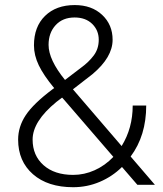

<svg xmlns="http://www.w3.org/2000/svg" viewBox="-20 -741 655 770"><path d="M197.3 -387.7Q154.8 -439 135.5 -479.2Q116.2 -519.5 116.2 -559.1Q116.2 -633.8 160.6 -677.2Q205.1 -720.7 279.8 -720.7Q347.7 -720.7 389.6 -681.4Q431.6 -642.1 431.6 -581.5Q431.6 -511.2 350.6 -443.4L272.5 -382.8L467.8 -155.3Q512.2 -227.1 512.2 -317.9H566.4Q566.4 -196.8 503.9 -113.3L601.1 0H530.8L469.2 -71.3Q430.7 -33.2 380.1 -11.7Q329.6 9.8 273.4 9.8Q171.9 9.8 112.3 -42.2Q52.7 -94.2 52.7 -181.2Q52.7 -232.9 83.3 -279.1Q113.8 -325.2 190.4 -382.8ZM273.4 -39.6Q317.9 -39.6 359.6 -58.3Q401.4 -77.1 434.6 -111.8L235.8 -342.3L229 -349.6L206.5 -332.5Q110.8 -254.4 110.8 -181.2Q110.8 -117.2 154.8 -78.4Q198.7 -39.6 273.4 -39.6ZM174.8 -561Q174.8 -501.5 240.7 -420.4L304.7 -469.2Q335.9 -491.7 356 -518.6Q376 -545.4 376 -581.5Q376 -619.6 349.6 -645.3Q323.2 -670.9 279.3 -670.9Q231.4 -670.9 203.1 -640.1Q174.8 -609.4 174.8 -561Z"/></svg>

Font: Shabnam Thin FD
Style: Thin-FD
Weight: 100
Foundry: DejaVu fonts team - Redesigned by Saber Rastikerdar - Based on Vazir font
Version: Version 5.0.0